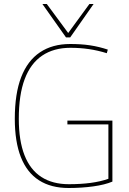

<svg xmlns="http://www.w3.org/2000/svg" viewBox="-20 -930 647 960"><path d="M54 -336Q54 -462 86 -544.5Q118 -627 180 -668.5Q242 -710 331 -710Q357 -710 381.5 -708.5Q406 -707 429.5 -703.5Q453 -700 475.5 -694.5Q498 -689 519 -682L514 -664Q469 -678 424.5 -684.5Q380 -691 332 -691Q249 -691 191 -652Q133 -613 103.5 -534.5Q74 -456 74 -336Q74 -227 102.5 -154Q131 -81 187 -45Q243 -9 324 -9Q384 -9 433 -15.5Q482 -22 522 -36V-308H317V-327H542V-22Q504 -6 446 2Q388 10 323 10Q235 10 175 -28.5Q115 -67 84.5 -144Q54 -221 54 -336ZM448 -910 331 -743H310L192 -910H214L321 -765L427 -910Z"/></svg>

Font: Georama ExtraCondensed Thin Thin
Style: Regular
Weight: 250
Version: Version 1.001